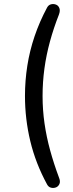

<svg xmlns="http://www.w3.org/2000/svg" viewBox="-20 -732 357 938"><path d="M210 169Q154 66 128 -42.5Q102 -151 102 -263Q102 -338 113.5 -411Q125 -484 149 -555Q173 -626 210 -695Q217 -708 229.5 -711Q242 -714 253.5 -709.5Q265 -705 270 -692.5Q275 -680 268 -661Q242 -595 224 -529Q206 -463 197 -397Q188 -331 188 -263Q188 -195 197.5 -129Q207 -63 225 2.5Q243 68 268 135Q276 154 270.5 166.5Q265 179 253.5 183.5Q242 188 229.5 185Q217 182 210 169Z"/></svg>

Font: Nunito
Style: Regular
Weight: 400
Designer: Vernon Adams
Foundry: Vernon Adams
Version: Version 3.602